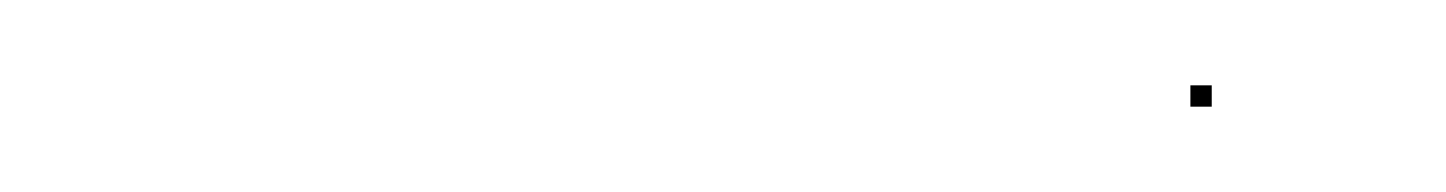

<svg xmlns="http://www.w3.org/2000/svg" viewBox="-20 -223 339 45"><path d="M259 -198V-203H264V-198Z"/></svg>

Font: FRB American Cursive Just Beginnings
Style: Italic
Weight: 400
Italic angle: -25°
Version: Version 2.0;Modular Font Editor K font №1